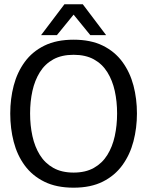

<svg xmlns="http://www.w3.org/2000/svg" viewBox="-20 -860 682 890"><path d="M321.2 10Q241.7 10 185.8 -17.6Q129.8 -45.2 94.8 -92.8Q59.7 -140.5 43.6 -202.5Q27.5 -264.5 27.5 -334Q27.5 -402 43.6 -463.5Q59.7 -525 94.8 -573Q129.8 -621 185.8 -648.5Q241.7 -676 321.2 -676Q400.7 -676 456.5 -648.5Q512.3 -621 547.4 -573Q582.5 -525 598.7 -463.5Q614.8 -402 614.8 -334Q614.8 -267 598.7 -205Q582.5 -143 547.4 -94.5Q512.3 -46 456.5 -18Q400.7 10 321.2 10ZM321.2 -60Q376.7 -60 415.2 -81.8Q453.8 -103.5 477.5 -141.6Q501.2 -179.7 512 -229.2Q522.8 -278.7 522.8 -334Q522.8 -389.5 512 -438.5Q501.2 -487.5 477.5 -525.5Q453.8 -563.5 415.2 -584.8Q376.7 -606 321.2 -606Q265.7 -606 227.1 -584.8Q188.5 -563.5 164.8 -525.5Q141.2 -487.5 130.3 -438.5Q119.5 -389.5 119.5 -334Q119.5 -278.7 130.3 -229.2Q141.2 -179.7 164.8 -141.6Q188.5 -103.5 227.1 -81.8Q265.7 -60 321.2 -60ZM282 -840.3H363.7L472 -697H398.7ZM360.3 -840.3 243.7 -697H170.3L278.7 -840.3Z"/></svg>

Font: Epunda Slab Light
Style: Regular
Weight: 300
Designer: Simon Atzbach
Foundry: typofactur
Version: Version 1.102